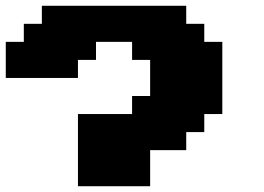

<svg xmlns="http://www.w3.org/2000/svg" viewBox="-20 -645 915 665"><path d="M250 0H500V-125H625V-187.5H687.5V-250H750V-500H687.5V-562.5H625V-625H125V-562.5H62.5V-500H0V-375H250V-437.5H312.5V-500H437.5V-437.5H500V-312.5H437.5V-250H250Z"/></svg>

Font: Faithful 32x
Style: Bold
Weight: 400
Foundry: Faithful Resource Pack
Version: Version 1.0; January 27, 2023